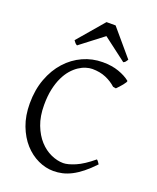

<svg xmlns="http://www.w3.org/2000/svg" viewBox="-156 -932 847 1038"><g transform="rotate(20 268.0 -412.5)"><path d="M497.1 -103Q465.8 -69.8 437.3 -47.1Q408.7 -24.4 382.1 -10.7Q355.5 2.9 329.8 8.8Q304.2 14.6 278.8 14.6Q233.4 14.6 189.7 -5.9Q146 -26.4 111.3 -64.9Q76.7 -103.5 55.4 -159.4Q34.2 -215.3 34.2 -286.1Q34.2 -364.3 57.9 -427.7Q81.5 -491.2 122.1 -536.1Q162.6 -581.1 216.3 -605.5Q270 -629.9 330.1 -629.9Q382.8 -629.9 422.6 -615.7Q462.4 -601.6 487.8 -581.1Q490.7 -578.6 486.3 -571.3Q481.9 -564 474.4 -554.7Q466.8 -545.4 458.3 -536.1Q449.7 -526.9 443.8 -521L426.8 -523.9Q401.9 -546.9 367.7 -561.5Q333.5 -576.2 289.1 -576.2Q272.5 -576.2 252.7 -570.1Q232.9 -564 212.9 -550.8Q192.9 -537.6 174.3 -516.4Q155.8 -495.1 141.4 -464.8Q127 -434.6 118.4 -394.8Q109.9 -355 109.9 -304.2Q109.9 -239.3 128.7 -190.4Q147.5 -141.6 177 -109.1Q206.5 -76.7 242.9 -60.3Q279.3 -43.9 314 -43.9Q340.3 -43.9 382.8 -62Q425.3 -80.1 479 -125Q481.4 -124 484.1 -120.8Q486.8 -117.7 489.3 -114.3Q491.7 -110.8 493.7 -107.7Q495.6 -104.5 497.1 -103ZM454.1 -689.5Q448.2 -680.2 444.8 -675.8Q441.4 -671.4 433.1 -667.5L299.3 -769L167 -667.5Q163.1 -669.4 160.4 -671.4Q157.7 -673.3 155.5 -675.8Q153.3 -678.2 150.9 -681.6Q148.4 -685.1 145 -689.5L273.9 -840.3H326.2Z"/></g></svg>

Font: Gentium Plus APac
Style: Regular
Weight: 400
Designer: J. Victor Gaultney, Annie Olsen, Iska Routamaa, Becca Hirsbrunner
Foundry: SIL International
Version: Version 5.000